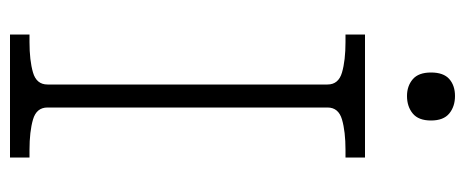

<svg xmlns="http://www.w3.org/2000/svg" viewBox="-293 -637 930 384"><g transform="rotate(90 172.0 -445.0)"><path d="M149 -75V-635Q149 -657 125 -664Q101 -671 64 -671H49V-710H295V-671H280Q243 -671 219 -664Q195 -657 195 -635V-75Q195 -53 219 -46Q243 -39 280 -39H295V0H49V-39H64Q101 -39 125 -46Q149 -53 149 -75ZM172 -794Q152 -794 138.5 -805.5Q125 -817 125 -842Q125 -867 138 -878.5Q151 -890 172 -890Q193 -890 207 -878.5Q221 -867 221 -842Q221 -817 207 -805.5Q193 -794 172 -794Z"/></g></svg>

Font: Roboto Serif 20pt Thin
Style: Regular
Weight: 250
Version: Version 1.008